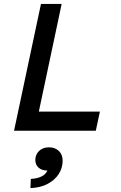

<svg xmlns="http://www.w3.org/2000/svg" viewBox="-20 -670 620 984"><path d="M52 0 190 -650H296L179 -98H492L471 0ZM136 294 138 247Q171 245 192.5 234.5Q214 224 223 204Q194 204 177.5 189Q161 174 161 150Q161 122 180.5 103.5Q200 85 231 85Q262 85 281.5 103.5Q301 122 301 154Q301 190 281.5 221Q262 252 225 272Q188 292 136 294Z"/></svg>

Font: Sometype Mono SemiBold
Style: Italic
Weight: 600
Italic angle: -12°
Designer: Ryoichi Tsunekawa
Foundry: Dharma Type
Version: Version 1.001